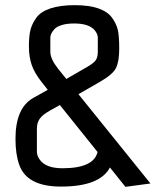

<svg xmlns="http://www.w3.org/2000/svg" viewBox="-20 -711 603 744"><path d="M216 12Q83 12 54 -74Q40 -114 40 -173Q40 -292 108 -331L165 -363L143 -391Q114 -427 103 -459Q92 -491 92 -531Q92 -571 98 -595Q104 -619 121 -642.5Q138 -666 175.5 -678.5Q213 -691 269 -691Q325 -691 361 -678.5Q397 -666 414 -642.5Q431 -619 436.5 -595.5Q442 -572 442 -522.5Q442 -473 429.5 -447.5Q417 -422 364 -392L284 -346L563 0L466 13L406 -62Q367 12 216 12ZM222 -59Q343 -59 358 -122L212 -304L178 -285Q145 -267 134 -251Q123 -235 123 -214V-123Q123 -107 135 -91Q159 -59 222 -59ZM175 -565V-511Q175 -483 204 -446L237 -405L320 -453Q344 -467 351.5 -478.5Q359 -490 359 -510V-565Q359 -579 347.5 -593Q336 -607 316 -613.5Q296 -620 267 -620Q238 -620 218 -613.5Q198 -607 190 -597Q175 -580 175 -565Z"/></svg>

Font: Strait
Style: Regular
Weight: 400
Width: 3
Designer: Eduardo Rodriguez Tunni
Foundry: Eduardo Rodriguez Tunni
Version: Version 1.001